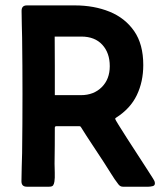

<svg xmlns="http://www.w3.org/2000/svg" viewBox="-20 -705 634 725"><path d="M262.7 -684.6Q335 -684.6 393.6 -660.9Q452.1 -637.2 486.6 -587.6Q521 -538.1 521 -459.5Q521 -396.5 496.6 -345.7Q472.2 -294.9 418.5 -260.7Q415 -259.3 415 -255.9Q415 -253.9 428 -232.9Q440.9 -211.9 460.7 -181.2Q480.5 -150.4 501.2 -118.7Q522 -86.9 537.6 -62.5Q553.2 -38.1 557.6 -31.2Q560.1 -27.3 562.5 -22.7Q564.9 -18.1 564.9 -12.7Q564.9 -3.9 555.9 -2Q546.9 0 541 0H443.8Q434.1 0 427.2 -8.8Q412.1 -28.3 398.9 -50Q385.7 -71.8 372.1 -92.3Q350.6 -125.5 328.6 -158.4Q306.6 -191.4 285.6 -225.1Q283.7 -228.5 280.3 -228.5H192.9Q187 -228.5 187 -222.7Q187 -189 186.8 -155Q186.5 -121.1 186 -87.4Q186 -73.2 186.8 -53Q187.5 -32.7 185.5 -19.5Q184.1 -9.8 180.4 -4.9Q176.8 0 165.5 0H81.1Q61 0 61 -20.5Q61 -46.9 62 -73.5Q63 -100.1 63.5 -127Q64.9 -238.3 64.9 -350.1Q64.9 -456.1 63.5 -563Q63 -588.4 62.3 -613.5Q61.5 -638.7 61.5 -664.1Q61.5 -684.6 81.5 -684.6ZM187 -345.7H285.6Q334 -345.7 364.3 -376Q394.5 -406.2 394.5 -455.1Q394.5 -505.4 366.2 -536.1Q337.9 -566.9 287.1 -566.9H186.5Q187 -511.7 187 -456.3Q187 -400.9 187 -345.7Z"/></svg>

Font: Belanosima
Style: Regular
Weight: 400
Designer: The DocRepair Project, Santiago Orozco
Foundry: Google
Version: Version 2.000